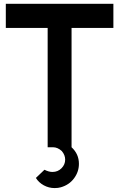

<svg xmlns="http://www.w3.org/2000/svg" viewBox="-20 -770 623 1004"><path d="M354.2 -624V0Q392.7 35.4 392.7 86.5Q392.7 128.1 367.2 162.5Q341.7 196.9 297.9 209.4Q284.4 213.5 265.6 213.5Q235.4 213.5 208.9 199Q182.3 184.4 167.7 160.4L212.5 117.7Q235.4 129.2 254.2 129.2Q282.3 129.2 301.6 109.9Q320.8 90.6 320.8 64.6Q320.8 40.6 303.1 19.8Q281.2 0 257.3 0H229.2V-624H10.4V-750H572.9V-624Z"/></svg>

Font: Vladivostok Bold
Style: Regular
Weight: 700
Width: 4
Designer: Michael Sharanda
Foundry: Michael Sharanda
Version: Version 1.005